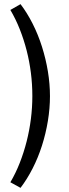

<svg xmlns="http://www.w3.org/2000/svg" viewBox="-20 -740 331 926"><path d="M79 166Q111 124 137.5 72Q164 20 182.5 -38Q201 -96 211 -157Q221 -218 221 -276Q221 -335 211 -395.5Q201 -456 182.5 -514.5Q164 -573 137.5 -625.5Q111 -678 79 -720L30 -692Q56 -648 75.5 -598.5Q95 -549 108.5 -496.5Q122 -444 129 -388.5Q136 -333 136 -277Q136 -222 129 -166.5Q122 -111 108.5 -58Q95 -5 75.5 45Q56 95 30 139Z"/></svg>

Font: Fixel Variable
Style: Regular
Weight: 100
Width: 3
Designer: AlfaBravo + MacPaw
Foundry: Kyrylo Tkachov, Marchela Mozhyna, Serhii Makarenko, Maria Weinstein, Zakhar Kryvoshyya
Version: Version 1.211